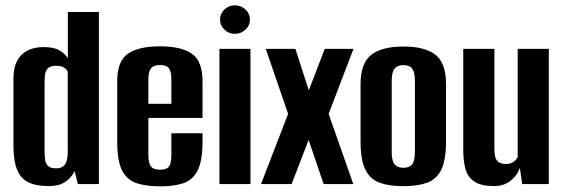

<svg xmlns="http://www.w3.org/2000/svg" viewBox="-20 -674 2067 703"><path d="M159.2 7.3Q127 7.3 102.9 0.8Q78.7 -5.8 62.1 -22.1Q45.5 -38.4 37.3 -68.2Q29.2 -98 29.2 -144.8V-385.9Q29.2 -418.8 38 -440.8Q46.8 -462.7 62.1 -476.1Q77.3 -489.5 96.9 -495.5Q116.5 -501.6 138.7 -501.6Q179 -501.6 198.9 -489.1Q218.8 -476.5 228.5 -461.3V-630H342.1V0H265.1L253.3 -47Q248.6 -37.5 238 -24.6Q227.4 -11.8 208.6 -2.2Q189.8 7.3 159.2 7.3ZM184.7 -57.7Q199.9 -57.7 208.6 -63.2Q217.3 -68.7 221.6 -78.2Q225.8 -87.8 227 -100Q228.1 -112.1 228.1 -125.9V-410.4Q227.2 -414.5 222.5 -420Q217.7 -425.5 209 -429.3Q200.2 -433.1 185.7 -433.1Q170.9 -433.1 162.5 -428.8Q154 -424.4 149.6 -416.3Q145.2 -408.2 144.2 -397.6Q143.2 -387 143.2 -373.9V-116.7Q143.2 -100 145.7 -86.3Q148.2 -72.6 157.1 -65.2Q166 -57.7 184.7 -57.7Z M567.6 8.3Q515.9 8.3 480.5 -3.2Q445.2 -14.7 427.2 -49.5Q409.2 -84.3 409.2 -154.4V-376.8Q409.2 -450.3 448.3 -477.3Q487.5 -504.4 565.7 -504.4Q643.6 -504.4 682.5 -477.3Q721.5 -450.3 721.5 -376.8V-242.2H523.2V-107.4Q523.2 -76.7 532.8 -64.7Q542.5 -52.6 567 -52.6Q589.9 -52.6 598.7 -64.3Q607.5 -76.1 607.5 -107.4V-186H721.5V-155.4Q721.5 -85.3 703.7 -50.1Q685.9 -15 651.5 -3.3Q617.1 8.3 567.6 8.3ZM523.2 -294H607.5V-383.3Q607.5 -411.8 598.7 -423.8Q589.9 -435.9 565.7 -435.9Q542.5 -435.9 532.8 -423.8Q523.2 -411.8 523.2 -383.3Z M783.4 0V-495H897.1V0ZM839.7 -550.1Q817.6 -550.1 801.6 -565.5Q785.7 -580.8 785.7 -602.1Q785.7 -624 801.6 -639.3Q817.6 -654.5 839.7 -654.5Q862.4 -654.5 878.8 -639.3Q895.1 -624 895.1 -602.4Q895.1 -580.8 878.8 -565.5Q862.4 -550.1 839.7 -550.1Z M935.7 0 1034.9 -257.2 953.1 -495H1061.6L1110.6 -343.2L1169.1 -495H1274.3L1183.3 -257.2L1273.6 0H1165L1110 -161.6L1047.7 0Z M1457 7.7Q1406.9 7.7 1371.7 -4.3Q1336.5 -16.3 1318.4 -51.6Q1300.2 -86.9 1300.2 -155.7V-365.9Q1300.2 -442.7 1339.3 -473.2Q1378.5 -503.7 1457 -503.7Q1535.5 -503.7 1574.3 -473.5Q1613.1 -443.4 1613.1 -365.9V-156.4Q1613.1 -87.2 1595.3 -51.9Q1577.5 -16.6 1542.6 -4.5Q1507.8 7.7 1457 7.7ZM1457 -59.7Q1479.3 -59.7 1489.2 -72.3Q1499.1 -84.8 1499.1 -117.7V-377.9Q1499.1 -409.2 1489.5 -422.4Q1480 -435.6 1457 -435.6Q1435.4 -435.6 1424.8 -422.9Q1414.2 -410.2 1414.2 -377.9V-117.7Q1414.2 -85.1 1424.8 -72.4Q1435.4 -59.7 1457 -59.7Z M1789.1 7.3Q1741.3 7.3 1717 -9.1Q1692.6 -25.5 1684.4 -55Q1676.2 -84.5 1676.2 -123.7V-495H1790.2V-130.6Q1790.2 -115.6 1792.5 -102.8Q1794.9 -89.9 1804.1 -81.8Q1813.4 -73.7 1832.7 -73.7Q1846.2 -73.7 1854.6 -78Q1863 -82.3 1868.1 -88.2Q1873.1 -94.1 1875.5 -99.3V-495H1989.5V0H1892.1L1883.3 -59.9Q1874.6 -32.1 1849.9 -12.4Q1825.2 7.3 1789.1 7.3Z"/></svg>

Font: Alumni Sans Thin
Style: Regular
Weight: 100
Designer: Robert E. Leuschke
Foundry: Robert E. Leuschke
Version: Version 1.018